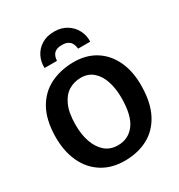

<svg xmlns="http://www.w3.org/2000/svg" viewBox="-227 -1151 1225 1311"><g transform="rotate(-30 385.5 -495.0)"><path d="M383 8Q276 10 199 -37.8Q122 -85.5 82 -172.8Q42 -260 44 -376Q46.5 -504.5 93 -586.8Q139.5 -669 218.5 -709Q297.5 -749 397.5 -751Q500 -753 574.8 -706.8Q649.5 -660.5 689.2 -574.8Q729 -489 726.5 -372.5Q724 -244 679.5 -160.2Q635 -76.5 558.5 -35.2Q482 6 383 8ZM386 -107Q469.5 -107 518.5 -172.5Q567.5 -238 567.5 -377.5Q567.5 -450.5 548.2 -508.5Q529 -566.5 490.5 -600.2Q452 -634 394 -634Q342 -634 298.8 -608Q255.5 -582 229.5 -524Q203.5 -466 203.5 -370Q203.5 -296.5 224 -237Q244.5 -177.5 285 -142.2Q325.5 -107 386 -107ZM394.5 -998Q451 -998 492.2 -972.2Q533.5 -946.5 555 -905Q576.5 -863.5 574.5 -815H479Q478 -822 475.5 -834.8Q473 -847.5 465 -860.8Q457 -874 440.5 -883Q424 -892 395 -892Q365.5 -892 348.8 -883Q332 -874 324.5 -860.8Q317 -847.5 314.8 -834.8Q312.5 -822 312 -815H214.5Q212.5 -863.5 233 -905Q253.5 -946.5 294.5 -972.2Q335.5 -998 394.5 -998Z"/></g></svg>

Font: Koeln Type Sans
Style: Bold
Weight: 700
Designer: Eben Sorkin
Foundry: Eben Sorkin
Version: Version 2.001